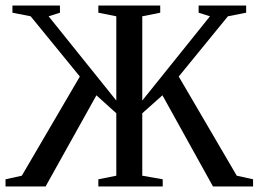

<svg xmlns="http://www.w3.org/2000/svg" viewBox="-20 -675 936 695"><path d="M401 -265 329 -330 145 0H0V-26L59 -39L269 -398L91 -616L25 -629V-655H197V-629L156 -616L401 -311V-616L336 -629V-655H560V-629L495 -616V-311L740 -616L699 -629V-655H871V-629L805 -616L627 -398L837 -39L896 -26V0H751L568 -330L495 -265V-39L569 -26V0H336V-26L401 -39Z"/></svg>

Font: Libra Serif Modern
Style: Regular
Weight: 400
Designer: Stefan Peev, Context Ltd
Foundry: Stefan Peev, Context Ltd
Version: Version 1.000